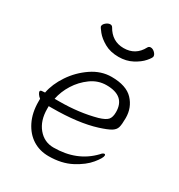

<svg xmlns="http://www.w3.org/2000/svg" viewBox="-170 -818 883 946"><g transform="rotate(30 271.5 -345.0)"><path d="M244 -36Q377 -36 459 -122Q469 -135 478 -135Q480 -135 481.5 -133Q483 -131 483 -128Q483 -114 454.5 -79Q426 -44 372 -15.5Q318 13 244 13Q193 13 153.5 -12Q114 -37 90.5 -84.5Q67 -132 67 -195V-211Q57 -219 51.5 -227.5Q46 -236 46 -241Q46 -249 60 -249L73 -250Q83 -303 118.5 -356Q154 -409 207 -445Q260 -481 319 -481Q403 -481 441.5 -440Q480 -399 480 -340Q480 -303 475 -286Q470 -269 451 -257.5Q432 -246 388 -232Q290 -201 140 -201H122V-186Q122 -119 156.5 -77.5Q191 -36 244 -36ZM155 -247Q268 -247 363 -273Q400 -284 412 -298Q424 -312 424 -341Q424 -387 397.5 -410Q371 -433 318 -433Q270 -433 230 -404Q190 -375 164 -333.5Q138 -292 129 -247ZM298 -583Q251 -583 217.5 -602Q184 -621 166 -643.5Q148 -666 148 -671Q148 -682 160 -692Q172 -702 184 -702Q193 -702 198 -694Q232 -633 298 -633Q366 -633 398 -694Q403 -703 413 -703Q425 -703 436 -692.5Q447 -682 447 -671Q447 -663 428 -641Q409 -619 375 -601Q341 -583 298 -583Z"/></g></svg>

Font: JyunsaiKaai Light
Style: Regular
Weight: 300
Designer: Fontworks Inc.
Version: Version 0.030;April 7, 2024;FontCreator 14.0.0.2901 64-bit